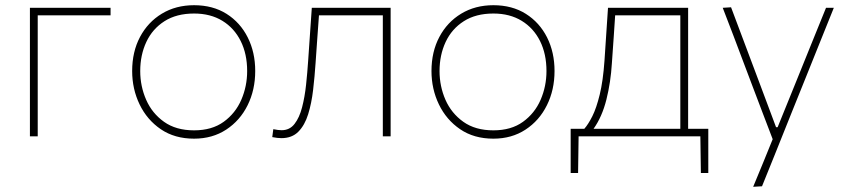

<svg xmlns="http://www.w3.org/2000/svg" viewBox="-20 -524 3258 738"><path d="M95 0V-494H405V-465H125V0Z M726 9Q651.5 9 598.2 -27.2Q545 -63.5 516.5 -122.8Q488 -182 488 -251Q488 -325 518.2 -382Q548.5 -439 602.2 -471.5Q656 -504 726 -504Q798 -504 850.8 -470.8Q903.5 -437.5 932.2 -380.2Q961 -323 961 -251Q961 -178.5 931.8 -119.5Q902.5 -60.5 849.5 -25.8Q796.5 9 726 9ZM726 -23Q794.5 -23 839.8 -55.8Q885 -88.5 907.5 -140.5Q930 -192.5 930 -251Q930 -316.5 905.2 -366.2Q880.5 -416 834.8 -444Q789 -472 726 -472Q658.5 -472 612.2 -442.5Q566 -413 542.5 -362.8Q519 -312.5 519 -251Q519 -192.5 541.8 -140.5Q564.5 -88.5 610.5 -55.8Q656.5 -23 726 -23Z M1061.5 7Q1055 7 1045.5 6Q1036 5 1026.5 3L1030.5 -27.5Q1039 -25.5 1048.2 -24.5Q1057.5 -23.5 1062.5 -23.5Q1093.5 -23.5 1112.2 -47.8Q1131 -72 1141.2 -111.8Q1151.5 -151.5 1156.5 -198.5Q1161.5 -245.5 1164.5 -291Q1168 -341.5 1171.5 -393Q1175 -444 1178.5 -494H1481.5V0H1451.5V-465H1206Q1202.5 -420 1199.5 -375Q1196.5 -330 1193 -282Q1189.5 -229.5 1183.5 -178.2Q1177.5 -127 1164.5 -85Q1151.5 -43 1127 -18Q1102.5 7 1061.5 7Z M1876.5 9Q1802 9 1748.8 -27.2Q1695.5 -63.5 1667 -122.8Q1638.5 -182 1638.5 -251Q1638.5 -325 1668.8 -382Q1699 -439 1752.8 -471.5Q1806.5 -504 1876.5 -504Q1948.5 -504 2001.2 -470.8Q2054 -437.5 2082.8 -380.2Q2111.5 -323 2111.5 -251Q2111.5 -178.5 2082.2 -119.5Q2053 -60.5 2000 -25.8Q1947 9 1876.5 9ZM1876.5 -23Q1945 -23 1990.2 -55.8Q2035.5 -88.5 2058 -140.5Q2080.5 -192.5 2080.5 -251Q2080.5 -316.5 2055.8 -366.2Q2031 -416 1985.2 -444Q1939.5 -472 1876.5 -472Q1809 -472 1762.8 -442.5Q1716.5 -413 1693 -362.8Q1669.5 -312.5 1669.5 -251Q1669.5 -192.5 1692.2 -140.5Q1715 -88.5 1761 -55.8Q1807 -23 1876.5 -23Z M2173.5 141V-29H2226Q2241 -46 2256.8 -77.2Q2272.5 -108.5 2285.2 -160.5Q2298 -212.5 2303.5 -291Q2308 -358 2311 -404Q2314 -449.5 2317 -494H2625V-29H2702.5V141H2674L2672 0H2204L2202 141ZM2332 -282Q2327.5 -207.5 2310.8 -141Q2294 -74.5 2261.5 -29H2595V-465H2344.5Q2341.5 -423.5 2339 -382Q2336 -340 2332 -282Z M2875 194Q2894 148.5 2912.8 102.5Q2931.5 56.5 2950 11Q2931 -38 2912 -88.5Q2893 -138.5 2875 -186L2841 -276Q2821 -329.5 2799.8 -385.2Q2778.5 -441 2758 -494L2790 -496Q2817 -424 2843 -355Q2869 -286 2896 -214L2963 -35H2969L3042 -215Q3070.5 -285.5 3098.5 -354.8Q3126.5 -424 3155 -494H3185Q3169 -454 3154 -417Q3139 -379.5 3121 -335Q3103 -290 3078 -228L3022 -89Q2984 6 2957.5 72Q2931 138 2909 192Z"/></svg>

Font: Heraclito Thin
Style: Regular
Weight: 100
Designer: Kostas Bartsokas (font) & Cristiano Sobral (main changes)
Foundry: Kostas Bartsokas (font) & Cristiano Sobral (main changes)
Version: Version 1.00;July 8, 2020;FontCreator 13.0.0.2655 64-bit